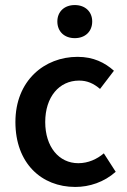

<svg xmlns="http://www.w3.org/2000/svg" viewBox="-20 -728 502 760"><path d="M278 12C334 12 392 -7 438 -48L391 -121C364 -98 329 -82 290 -82C213 -82 159 -147 159 -245C159 -344 214 -409 293 -409C325 -409 350 -398 376 -376L431 -448C395 -480 350 -503 287 -503C156 -503 41 -409 41 -245C41 -82 144 12 278 12ZM207 -643C207 -603 235 -577 276 -577C317 -577 345 -603 345 -643C345 -682 317 -708 276 -708C235 -708 207 -682 207 -643Z"/></svg>

Font: DAIFUKU Sans Semibold
Style: Regular
Weight: 600
Designer: Original font ‘Source Sans 3’ : Paul D. Hunt
Foundry: Daifuku
Version: Version 1.000